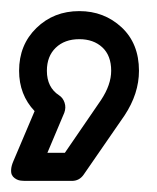

<svg xmlns="http://www.w3.org/2000/svg" viewBox="-20 -203 281 344"><path d="M3.9 85.9 42 -3.9Q14.2 -33.2 14.2 -76.2Q14.2 -122.6 45.2 -152.8Q76.2 -183.1 122.1 -183.1Q166.5 -183.1 197.8 -154.1Q229 -125 229 -76.2Q229 -35.2 203.1 3.9L129.9 109.9Q122.1 121.1 108.9 121.1H26.9Q25.9 121.1 24.7 121.1Q23.4 121.1 19.5 120.8Q15.6 120.6 12.7 119.6Q9.8 118.7 6.3 116.2Q2.9 113.8 1.2 110.1Q-0.5 106.4 0 100.1Q0.5 93.8 3.9 85.9ZM64 -76.2Q64 -46.4 85.9 -32.2Q92.8 -27.8 95.7 -19Q98.6 -10.3 95.2 -1L64.9 70.8H96.2L161.1 -23.9Q179.2 -51.3 179.2 -76.2Q179.2 -103.5 163.3 -118.2Q147.5 -132.8 122.1 -132.8Q95.7 -132.8 79.8 -117.4Q64 -102.1 64 -76.2Z"/></svg>

Font: Trueno Bold Outline
Style: Regular
Weight: 700
Width: 6
Designer: Julieta Ulanovsky
Foundry: Julieta Ulanovsky
Version: Version 3.001b | FøM Fix